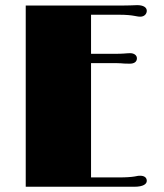

<svg xmlns="http://www.w3.org/2000/svg" viewBox="-20 -712 624 732"><path d="M78.1 0H491.7C526.9 0 539.6 -10.7 539.6 -22.5C539.6 -34.2 531.2 -42 514.6 -42C510.3 -42 504.9 -42 492.7 -39.1C480.5 -37.1 460.9 -35.6 435.1 -35.6H327.1V-471.2H426.8C438 -471.2 446.3 -470.2 453.6 -469.7C463.9 -469.7 468.8 -469.2 474.6 -469.2C491.2 -469.2 502 -476.1 502 -489.7C502 -502 490.2 -509.3 476.1 -509.3C467.3 -509.3 461.4 -508.3 451.7 -507.8C443.8 -507.3 432.1 -506.8 416 -506.8H327.1V-655.8H435.1C460.9 -655.8 480.5 -653.8 492.7 -651.4C504.9 -648.9 510.3 -648.4 514.6 -648.4C531.2 -648.4 539.6 -659.7 539.6 -670.9C539.6 -683.6 526.9 -692.4 502.9 -692.4C496.1 -692.4 488.3 -691.9 476.1 -691.4C468.3 -690.9 459 -690.9 446.3 -690.9H78.1Z"/></svg>

Font: Limelight
Style: Regular
Weight: 400
Designer: Nicole Fally
Foundry: Nicole Fally
Version: Version 1.002